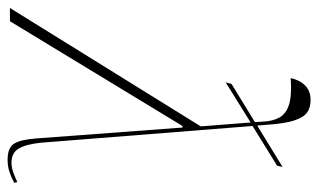

<svg xmlns="http://www.w3.org/2000/svg" viewBox="-224 -630 818 493"><g transform="rotate(90 184.5 -383.0)"><path d="M-42 0 262 -490 252 -618 149 -554 153 -569 251 -629 250 -647Q249 -674 239.5 -691.5Q230 -709 206.5 -716.5Q183 -724 138 -721Q143 -744 157 -758Q171 -772 194 -772Q214 -772 226.5 -763Q239 -754 247 -729.5Q255 -705 258 -658L260 -635L366 -700L363 -686L261 -623L304 -79Q308 -41 319 -22.5Q330 -4 355 -4Q369 -4 384 -10Q399 -16 405 -19L407 -11Q394 -4 379.5 1Q365 6 348 6Q317 6 306.5 -10.5Q296 -27 293 -67L265 -443H261L-8 0Z"/></g></svg>

Font: Noto Serif Display ExtraCondensed Thin
Style: Italic
Weight: 100
Width: 2
Italic angle: -12°
Designer: Monotype Design Team
Foundry: Monotype Imaging Inc.
Version: Version 2.009